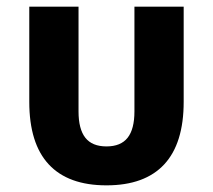

<svg xmlns="http://www.w3.org/2000/svg" viewBox="-20 -545 640 577"><path d="M216 -210Q216 -157 236.5 -131Q257 -105 300 -105Q343 -105 363.5 -131Q384 -157 384 -210V-525H532V-239Q532 -114 473.5 -51Q415 12 300 12Q185 12 126.5 -51Q68 -114 68 -239V-525H216Z"/></svg>

Font: iA Writer Quattro V
Style: Regular
Weight: 400
Designer: Mike Abbink, Paul van der Laan, Pieter van Rosmalen, Oliver Reichenstein
Foundry: Information Architects Inc.
Version: Version 2.000